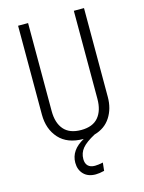

<svg xmlns="http://www.w3.org/2000/svg" viewBox="-132 -763 795 1058"><g transform="rotate(-15 265.5 -234.0)"><path d="M454 -685V-178Q454 -112 422.5 -63Q391 -14 330 3Q278 31 256.5 57Q235 83 235 118Q235 143 248.5 156.5Q262 170 288 170Q307 170 334 164L329 210Q301 217 280 217Q236 217 211.5 191.5Q187 166 187 126Q187 54 266 11Q174 11 126 -42Q78 -95 78 -178V-685H135V-183Q135 -115 167.5 -77.5Q200 -40 266 -40Q332 -40 364 -78Q396 -116 396 -183V-685Z"/></g></svg>

Font: Fira Sans Extra Condensed Light
Style: Regular
Weight: 300
Width: 1
Designer: Carrois Corporate & Edenspiekermann AG
Foundry: Carrois Corporate GbR & Edenspiekermann AG
Version: Version 4.203